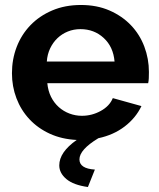

<svg xmlns="http://www.w3.org/2000/svg" viewBox="-20 -553 639 771"><path d="M333 198Q275 190 246.5 166Q218 142 218 111Q218 58 288 9Q228 6 180 -16Q132 -38 98 -74.5Q64 -111 46 -158.5Q28 -206 28 -259Q28 -315 47 -364.5Q66 -414 102 -451.5Q138 -489 189.5 -511Q241 -533 305 -533Q369 -533 419.5 -511Q470 -489 505.5 -452Q541 -415 559.5 -366Q578 -317 578 -264Q578 -251 577.5 -239Q577 -227 575 -219H170Q173 -188 185 -164Q197 -140 216 -123Q235 -106 259 -97Q283 -88 309 -88Q349 -88 384.5 -107.5Q420 -127 433 -159L548 -127Q525 -79 480.5 -45Q436 -11 375 2Q299 48 299 87Q299 124 361 128ZM440 -306Q435 -365 396.5 -400.5Q358 -436 303 -436Q276 -436 252.5 -426.5Q229 -417 211 -400Q193 -383 181.5 -359Q170 -335 168 -306Z"/></svg>

Font: IngvarSans
Style: Bold
Weight: 700
Version: Version 3.000